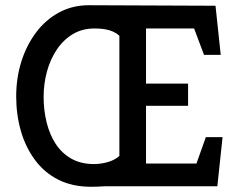

<svg xmlns="http://www.w3.org/2000/svg" viewBox="-20 -713 909 735"><path d="M329 2Q257 2 203.5 -25Q150 -52 114 -100.5Q78 -149 60 -211.5Q42 -274 42 -344Q42 -414 61.5 -476.5Q81 -539 117.5 -588Q154 -637 205.5 -665Q257 -693 320 -693L805 -691L825 -503H761L723 -604H539V-393H700V-308H539V-87H732L768 -188H832L812 0H382Q368 1 354 1.5Q340 2 329 2ZM340 -85Q366 -85 392.5 -92.5Q419 -100 437 -116V-576Q422 -590 399 -597Q376 -604 342 -604Q295 -604 259 -582.5Q223 -561 198 -524Q173 -487 160 -440Q147 -393 147 -342Q147 -291 158.5 -244.5Q170 -198 193 -162.5Q216 -127 252.5 -106Q289 -85 340 -85Z"/></svg>

Font: Kreon
Style: Regular
Weight: 400
Designer: Julia Petretta
Foundry: Julia Petretta and Eli Heuer
Version: Version 2.002